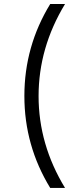

<svg xmlns="http://www.w3.org/2000/svg" viewBox="-20 -846 382 950"><path d="M228.5 -826.2H301.8Q170.9 -610.4 170.9 -370.6Q170.9 -130.9 301.8 84H228.5Q100.6 -125 100.6 -371.1Q100.6 -617.2 228.5 -826.2Z"/></svg>

Font: GenEi M Gothic v2 Regular
Style: Regular
Weight: 400
Version: Version 2.0